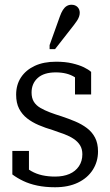

<svg xmlns="http://www.w3.org/2000/svg" viewBox="-20 -779 463 809"><path d="M327 -129Q327 -151 317.5 -166.5Q308 -182 291 -193.5Q274 -205 251.5 -213.5Q229 -222 202 -231Q171 -240 143 -252Q115 -264 94 -280.5Q73 -297 60.5 -321Q48 -345 48 -380Q48 -422 68.5 -453Q89 -484 126.5 -501.5Q164 -519 216 -519Q255 -519 284.5 -512Q314 -505 333.5 -495.5Q353 -486 364 -476V-381H296V-467Q304 -466 310 -462.5Q316 -459 319.5 -453.5Q323 -448 324 -441.5Q325 -435 324 -428Q312 -443 295.5 -453.5Q279 -464 259 -469Q239 -474 215 -474Q165 -474 139 -450.5Q113 -427 113 -389Q113 -366 122.5 -350.5Q132 -335 150 -324.5Q168 -314 190.5 -305.5Q213 -297 239 -289Q269 -279 296.5 -267.5Q324 -256 346 -239.5Q368 -223 380.5 -199Q393 -175 393 -141Q393 -98 371 -63.5Q349 -29 308.5 -9.5Q268 10 212 10Q171 10 137.5 3Q104 -4 78 -16.5Q52 -29 32 -44V-143H102V-30Q91 -37 84.5 -44.5Q78 -52 75 -59.5Q72 -67 72 -74.5Q72 -82 74 -88Q91 -70 112 -58Q133 -46 158 -40.5Q183 -35 212 -35Q247 -35 272.5 -46Q298 -57 312.5 -78.5Q327 -100 327 -129ZM232 -709Q238 -726 245 -737Q252 -748 261 -753.5Q270 -759 281 -759Q297 -759 306.5 -749.5Q316 -740 316 -725Q316 -717 313 -708.5Q310 -700 304 -691Q298 -682 291 -673L212 -572H189V-589Z"/></svg>

Font: Roboto Serif 28pt Condensed Light
Style: Regular
Weight: 300
Width: 3
Designer: Greg Gazdowicz
Foundry: Commercial Type
Version: Version 1.008